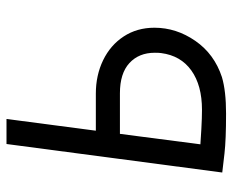

<svg xmlns="http://www.w3.org/2000/svg" viewBox="-84 -640 733 606"><g transform="rotate(-90 283.0 -336.5)"><path d="M499 -216Q499 -147 457.5 -87Q416 -27 343 -3Q299 10 228 10Q145 10 102 5L42 -2L132 -683H211L174 -401H291Q349 -401 396.5 -378Q444 -355 471.5 -313Q499 -271 499 -216ZM419 -195Q420 -202 420 -215Q420 -265 387.5 -295Q355 -325 292 -325H164L131 -71L179 -68Q215 -66 240 -66Q317 -66 364 -99.5Q411 -133 419 -195Z"/></g></svg>

Font: Bellota
Style: Bold Italic
Weight: 700
Italic angle: -7.5°
Designer: Kemie Guaida
Foundry: Kemie Guaida
Version: Version 4.001